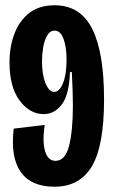

<svg xmlns="http://www.w3.org/2000/svg" viewBox="-20 -693 435 727"><path d="M186 14Q98 14 58.5 -42Q19 -98 32 -206L149 -220Q140 -155 151 -119.5Q162 -84 190 -84Q227 -84 241.5 -140.5Q256 -197 256 -294Q256 -320 255 -348Q254 -376 252 -420H245Q242 -335 214.5 -298Q187 -261 145 -261Q93 -261 54.5 -312Q16 -363 16 -457Q16 -516 34.5 -565Q53 -614 90.5 -643.5Q128 -673 187 -673Q284 -673 329 -584Q374 -495 374 -316Q374 -141 328 -63.5Q282 14 186 14ZM185 -345Q205 -345 218.5 -378Q232 -411 232 -467Q232 -515 220.5 -546Q209 -577 187 -577Q169 -577 158.5 -558.5Q148 -540 143.5 -513.5Q139 -487 139 -462Q139 -410 152.5 -377.5Q166 -345 185 -345Z"/></svg>

Font: Bricolage Grotesque 96pt Condensed SemiBold
Style: Regular
Weight: 600
Width: 3
Designer: Mathieu Triay
Foundry: Atelier Triay
Version: Version 1.001; ttfautohint (v1.8.4.7-5d5b);gftools[0.9.33.de